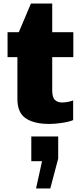

<svg xmlns="http://www.w3.org/2000/svg" viewBox="-20 -694 459 1092"><path d="M277 -674V-511H397V-369H277V-180Q277 -140 292.5 -125.5Q308 -111 334 -111Q346 -111 365.5 -114.5Q385 -118 396 -123V-11Q373 -1 332 5Q291 11 262 11Q174 11 126.5 -21Q79 -53 79 -130V-369H23V-511H87L156 -674ZM219 223H158V82H311V208L266 378H185Z"/></svg>

Font: Chivo Black
Style: Regular
Weight: 900
Designer: Hector Gatti
Foundry: Omnibus-Type
Version: Version 1.007